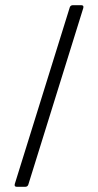

<svg xmlns="http://www.w3.org/2000/svg" viewBox="-20 -720 379 740"><path d="M261 -700H293Q304 -700 301 -689L89 -8Q86 0 77 0H45Q34 0 37 -11L249 -692Q252 -700 261 -700Z"/></svg>

Font: Barlow Light
Style: Regular
Weight: 300
Designer: Jeremy Tribby
Foundry: Tribby Type
Version: Version 1.422